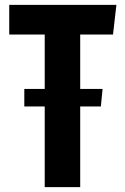

<svg xmlns="http://www.w3.org/2000/svg" viewBox="-20 -770 513 790"><path d="M164 0V-628H18V-750H459L445 -628H310V0ZM80 -332V-404H402L395 -332Z"/></svg>

Font: Freeman
Style: Regular
Weight: 400
Designer: Vernon Adams, Aoife Mooney, Rodrigo Fuenzalida
Foundry: Rodrigo Fuenzalida
Version: Version 1.000; ttfautohint (v1.8.4.7-5d5b)